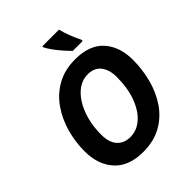

<svg xmlns="http://www.w3.org/2000/svg" viewBox="-255 -1082 1240 1240"><g transform="rotate(-45 365.0 -462.0)"><path d="M325.2 9.8Q195.3 9.8 127.7 -64.7Q60.1 -139.2 60.1 -262.2Q60.1 -345.7 82.8 -427.7Q105.5 -509.8 151.9 -577.1Q198.2 -644.5 269.5 -684.8Q340.8 -725.1 438 -725.1Q567.9 -725.1 633.5 -652.1Q699.2 -579.1 699.2 -458Q699.2 -370.6 677.2 -287.4Q655.3 -204.1 609.9 -137Q564.5 -69.8 493.7 -30Q422.9 9.8 325.2 9.8ZM335.9 -117.2Q394 -117.2 441.9 -158.7Q489.7 -200.2 518.3 -275.9Q546.9 -351.6 546.9 -454.1Q546.9 -520 516.4 -559.6Q485.8 -599.1 425.8 -599.1Q379.4 -599.1 340.3 -572.5Q301.3 -545.9 272.5 -499.3Q243.7 -452.6 227.8 -391.6Q211.9 -330.6 211.9 -262.2Q211.9 -190.9 244.6 -154.1Q277.3 -117.2 335.9 -117.2ZM465.3 -773.9Q444.8 -793.9 421.9 -820.1Q398.9 -846.2 378.9 -873.5Q358.9 -900.9 347.2 -923.8V-934.1H499Q507.3 -900.4 522 -861.6Q536.6 -822.8 555.2 -786.1V-773.9Z"/></g></svg>

Font: Open Sans
Style: Bold Italic
Weight: 700
Italic angle: -12°
Designer: Monotype Design Team
Foundry: Monotype Imaging Inc.
Version: Version 3.003; ttfautohint (v1.8.4)